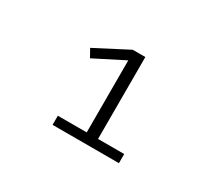

<svg xmlns="http://www.w3.org/2000/svg" viewBox="-79 -851 759 674"><g transform="rotate(30 300.0 -513.5)"><path d="M182 -329V-366H299V-658L179 -597L161 -629L294 -698H345V-366H451V-329Z"/></g></svg>

Font: IBM Plex Mono Light
Style: Regular
Weight: 300
Monospace: yes
Designer: Mike Abbink, Paul van der Laan, Pieter van Rosmalen
Foundry: Bold Monday
Version: Version 2.3